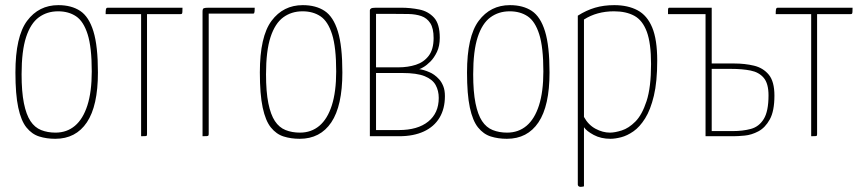

<svg xmlns="http://www.w3.org/2000/svg" viewBox="-20 -530 3347 747"><path d="M195 10Q161 10 132.5 1Q104 -8 83 -34Q62 -60 51 -111.5Q40 -163 40 -248Q40 -388 85.5 -449Q131 -510 207 -510Q258 -510 292 -487.5Q326 -465 343.5 -408Q361 -351 361 -248Q361 -118 318 -54Q275 10 195 10ZM196 -14Q240 -14 271.5 -40.5Q303 -67 320 -120Q337 -173 337 -252Q337 -346 321 -396.5Q305 -447 276 -466.5Q247 -486 206 -486Q163 -486 131 -462.5Q99 -439 81.5 -385.5Q64 -332 64 -241Q64 -173 73 -128.5Q82 -84 98.5 -59Q115 -34 140 -24Q165 -14 196 -14Z M529 0V-475H391Q391 -488 392 -493Q393 -498 395 -499Q397 -500 400 -500H690Q690 -488 689.5 -482.5Q689 -477 687 -476Q685 -475 680 -475H552V-9Q552 -5 551.5 -3Q551 -1 546 -0.5Q541 0 529 0Z M768 0V-485Q768 -496 773 -498Q778 -500 792 -500H971Q971 -491 970.5 -486Q970 -481 969 -479Q968 -477 964 -477H792V-10Q792 -5 791 -3Q790 -1 785 -0.5Q780 0 768 0Z M1146 10Q1112 10 1083.5 1Q1055 -8 1034 -34Q1013 -60 1002 -111.5Q991 -163 991 -248Q991 -388 1036.5 -449Q1082 -510 1158 -510Q1209 -510 1243 -487.5Q1277 -465 1294.5 -408Q1312 -351 1312 -248Q1312 -118 1269 -54Q1226 10 1146 10ZM1147 -14Q1191 -14 1222.5 -40.5Q1254 -67 1271 -120Q1288 -173 1288 -252Q1288 -346 1272 -396.5Q1256 -447 1227 -466.5Q1198 -486 1157 -486Q1114 -486 1082 -462.5Q1050 -439 1032.5 -385.5Q1015 -332 1015 -241Q1015 -173 1024 -128.5Q1033 -84 1049.5 -59Q1066 -34 1091 -24Q1116 -14 1147 -14Z M1419 0V-490Q1419 -494 1423.5 -497Q1428 -500 1443 -500H1541Q1577 -500 1611.5 -493Q1646 -486 1668.5 -461.5Q1691 -437 1691 -383Q1691 -351 1680 -328Q1669 -305 1654.5 -290.5Q1640 -276 1627 -268.5Q1614 -261 1611 -261Q1619 -260 1629.5 -257Q1640 -254 1651 -249Q1659 -246 1669 -239Q1679 -232 1688.5 -221.5Q1698 -211 1704.5 -195Q1711 -179 1711 -156Q1711 -107 1690 -72Q1669 -37 1629 -18.5Q1589 0 1533 0ZM1532 -24Q1605 -24 1646 -57Q1687 -90 1687 -149Q1687 -177 1675 -199Q1663 -221 1632.5 -233.5Q1602 -246 1545 -246Q1520 -246 1494.5 -246Q1469 -246 1443 -246V-24Q1464 -24 1490 -24Q1516 -24 1532 -24ZM1443 -268Q1468 -268 1489.5 -268Q1511 -268 1530 -268Q1567 -268 1598 -278Q1629 -288 1648 -313Q1667 -338 1667 -382Q1667 -420 1654 -440Q1641 -460 1619 -467.5Q1597 -475 1569 -475.5Q1541 -476 1511 -476Q1498 -476 1482 -476Q1466 -476 1454.5 -476Q1443 -476 1443 -476Z M1952 10Q1918 10 1889.5 1Q1861 -8 1840 -34Q1819 -60 1808 -111.5Q1797 -163 1797 -248Q1797 -388 1842.5 -449Q1888 -510 1964 -510Q2015 -510 2049 -487.5Q2083 -465 2100.5 -408Q2118 -351 2118 -248Q2118 -118 2075 -54Q2032 10 1952 10ZM1953 -14Q1997 -14 2028.5 -40.5Q2060 -67 2077 -120Q2094 -173 2094 -252Q2094 -346 2078 -396.5Q2062 -447 2033 -466.5Q2004 -486 1963 -486Q1920 -486 1888 -462.5Q1856 -439 1838.5 -385.5Q1821 -332 1821 -241Q1821 -173 1830 -128.5Q1839 -84 1855.5 -59Q1872 -34 1897 -24Q1922 -14 1953 -14Z M2239 197Q2234 197 2231 194.5Q2228 192 2228 188V-469Q2261 -490 2295 -500Q2329 -510 2370 -510Q2423 -510 2460.5 -490Q2498 -470 2517.5 -423Q2537 -376 2537 -294Q2537 -212 2524 -157.5Q2511 -103 2490 -69.5Q2469 -36 2444.5 -19Q2420 -2 2396.5 4Q2373 10 2355 10Q2318 10 2290 -5Q2262 -20 2252 -35V195Q2248 196 2245 196.5Q2242 197 2239 197ZM2353 -14Q2372 -14 2399 -22.5Q2426 -31 2452 -57Q2478 -83 2495.5 -136.5Q2513 -190 2513 -281Q2513 -362 2496.5 -406.5Q2480 -451 2448 -468.5Q2416 -486 2369 -486Q2302 -486 2252 -454V-75Q2269 -44 2297 -29Q2325 -14 2353 -14Z M2725 0V-475H2579Q2579 -484 2579 -489.5Q2579 -495 2580 -497.5Q2581 -500 2584 -500H2749V-283H2836Q2878 -283 2913.5 -274.5Q2949 -266 2971 -239.5Q2993 -213 2993 -158Q2993 -98 2975 -65.5Q2957 -33 2930.5 -19Q2904 -5 2877.5 -2.5Q2851 0 2834 0ZM2831 -20Q2870 -20 2901.5 -28.5Q2933 -37 2951.5 -67Q2970 -97 2970 -159Q2970 -205 2951.5 -227Q2933 -249 2900.5 -255.5Q2868 -262 2824 -262Q2805 -262 2786.5 -262Q2768 -262 2749 -262V-20Q2769 -20 2790 -20Q2811 -20 2831 -20Z M3136 0V-475H2998Q2998 -488 2999 -493Q3000 -498 3002 -499Q3004 -500 3007 -500H3297Q3297 -488 3296.5 -482.5Q3296 -477 3294 -476Q3292 -475 3287 -475H3159V-9Q3159 -5 3158.5 -3Q3158 -1 3153 -0.5Q3148 0 3136 0Z"/></svg>

Font: Yanone Kaffeesatz ExtraLight
Style: Regular
Weight: 200
Designer: Yanone (Cyrillic: Daniel Pouzeot, Huerta Tipografica, and Cyreal)
Foundry: Yanone
Version: Version 2.003